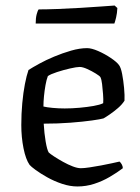

<svg xmlns="http://www.w3.org/2000/svg" viewBox="-20 -674 507 694"><path d="M260 0Q233 0 204.5 -9.5Q176 -19 151 -33Q126 -47 109 -59.5Q92 -72 87 -78Q73 -98 65 -138Q57 -178 57 -222Q57 -263 60.5 -301Q64 -339 70 -370Q76 -401 83 -421Q97 -430 121.5 -443.5Q146 -457 176 -469.5Q206 -482 237 -491Q268 -500 295 -500Q311 -500 335 -489.5Q359 -479 380.5 -464.5Q402 -450 410 -439Q417 -430 421.5 -406.5Q426 -383 428.5 -356Q431 -329 430 -310Q421 -296 406.5 -283.5Q392 -271 377.5 -261Q363 -251 354 -246Q344 -243 312 -238.5Q280 -234 234.5 -230.5Q189 -227 138 -227Q140 -192 145 -162.5Q150 -133 156 -123Q161 -118 175.5 -108.5Q190 -99 208 -89Q226 -79 243 -72.5Q260 -66 272 -66Q284 -66 304 -69Q324 -72 345.5 -76Q367 -80 385 -84Q403 -88 412 -90Q416 -87 420 -80Q424 -73 424 -66Q403 -50 376.5 -34.5Q350 -19 320.5 -9.5Q291 0 260 0ZM214 -282Q240 -282 267.5 -284.5Q295 -287 318 -291Q341 -295 353 -301Q354 -314 352.5 -333.5Q351 -353 349 -370Q347 -387 343 -395Q341 -399 326.5 -408Q312 -417 295.5 -424.5Q279 -432 268 -432Q257 -432 233 -426.5Q209 -421 186 -413.5Q163 -406 153 -399Q148 -386 144.5 -366.5Q141 -347 139 -326.5Q137 -306 137 -289Q149 -286 170.5 -284Q192 -282 214 -282ZM109 -589Q109 -609 112.6 -622.5Q116.2 -636 119.8 -640Q147.7 -640 187.8 -641.5Q227.8 -643 269.7 -645.5Q311.5 -648 345.3 -650.5Q379 -653 394.3 -654L404.2 -645Q403.3 -626 399.7 -611Q396.1 -596 393.4 -589Z"/></svg>

Font: Texturina Medium 12pt Light
Style: Regular
Weight: 300
Version: Version 1.002